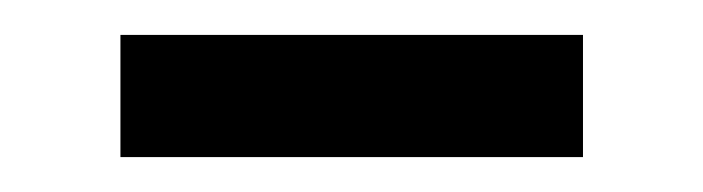

<svg xmlns="http://www.w3.org/2000/svg" viewBox="-20 -603 403 110"><path d="M49 -583H314V-513H49Z"/></svg>

Font: Ysabeau Semibold
Style: Regular
Weight: 600
Designer: Christian Thalmann (Catharsis Fonts)
Version: Version 0.003